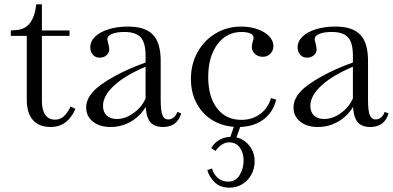

<svg xmlns="http://www.w3.org/2000/svg" viewBox="-20 -577 1819 889"><path d="M214 11Q160 11 132 -21.5Q104 -54 104 -115V-411H30V-436L57 -438Q96 -441 118.5 -470Q141 -499 148 -557H174V-111Q174 -68 189.5 -45.5Q205 -23 235 -23Q258 -23 274.5 -37.5Q291 -52 307 -84L329 -73Q324 -60 316 -47.5Q308 -35 298 -24Q266 11 214 11ZM168 -411V-436H302V-411Z M734 11Q691 11 672.5 -16Q654 -43 654 -104V-320Q654 -379 631.5 -404Q609 -429 556 -429Q520 -429 498.5 -420Q477 -411 477 -396Q477 -392 478.5 -387.5Q480 -383 481 -377Q486 -357 486 -349Q486 -333 473.5 -321.5Q461 -310 441 -310Q422 -310 410 -323.5Q398 -337 398 -358Q398 -386 420.5 -407.5Q443 -429 482.5 -441.5Q522 -454 573 -454Q652 -454 688 -416.5Q724 -379 724 -296V-116Q724 -65 732 -44.5Q740 -24 759 -24Q773 -24 784.5 -33.5Q796 -43 801 -59L819 -52Q801 11 734 11ZM492 11Q441 11 410 -14Q379 -39 379 -79Q379 -117 410 -151.5Q441 -186 509 -223Q539 -240 576 -256.5Q613 -273 658 -289L659 -270Q562 -230 509.5 -182Q457 -134 457 -87Q457 -58 474 -42Q491 -26 522 -26Q550 -26 577.5 -40.5Q605 -55 626.5 -78.5Q648 -102 657 -130L663 -97Q638 -47 592.5 -18Q547 11 492 11Z M1083 11Q1019 11 969.5 -17Q920 -45 892 -95.5Q864 -146 864 -211Q864 -280 894.5 -335Q925 -390 978 -422Q1031 -454 1097 -454Q1138 -454 1172 -442Q1206 -430 1226 -409.5Q1246 -389 1246 -364Q1246 -343 1232 -328.5Q1218 -314 1197 -314Q1175 -314 1160.5 -327.5Q1146 -341 1146 -360Q1146 -365 1147 -370Q1148 -375 1150 -384Q1152 -390 1153 -394Q1154 -398 1154 -402Q1154 -416 1138 -422.5Q1122 -429 1099 -429Q1029 -429 986.5 -371.5Q944 -314 944 -220Q944 -129 985 -75.5Q1026 -22 1098 -22Q1146 -22 1183 -48Q1220 -74 1235 -123L1259 -115Q1243 -54 1197 -21.5Q1151 11 1083 11ZM1043 292Q998 292 972.5 265.5Q947 239 940 210L962 203Q967 226 986.5 245Q1006 264 1037 264Q1072 264 1090 233Q1108 202 1108 166Q1108 131 1090.5 106.5Q1073 82 1040 82Q1023 82 1006 93.5Q989 105 978 122L958 109Q974 81 1000.5 68Q1027 55 1056 57Q1085 58 1108 73Q1131 88 1145 113Q1159 138 1159 169Q1159 206 1143 233.5Q1127 261 1100.5 276.5Q1074 292 1043 292ZM1071 70 1043 67 1066 0H1096Z M1694 11Q1651 11 1632.5 -16Q1614 -43 1614 -104V-320Q1614 -379 1591.5 -404Q1569 -429 1516 -429Q1480 -429 1458.5 -420Q1437 -411 1437 -396Q1437 -392 1438.5 -387.5Q1440 -383 1441 -377Q1446 -357 1446 -349Q1446 -333 1433.5 -321.5Q1421 -310 1401 -310Q1382 -310 1370 -323.5Q1358 -337 1358 -358Q1358 -386 1380.5 -407.5Q1403 -429 1442.5 -441.5Q1482 -454 1533 -454Q1612 -454 1648 -416.5Q1684 -379 1684 -296V-116Q1684 -65 1692 -44.5Q1700 -24 1719 -24Q1733 -24 1744.5 -33.5Q1756 -43 1761 -59L1779 -52Q1761 11 1694 11ZM1452 11Q1401 11 1370 -14Q1339 -39 1339 -79Q1339 -117 1370 -151.5Q1401 -186 1469 -223Q1499 -240 1536 -256.5Q1573 -273 1618 -289L1619 -270Q1522 -230 1469.5 -182Q1417 -134 1417 -87Q1417 -58 1434 -42Q1451 -26 1482 -26Q1510 -26 1537.5 -40.5Q1565 -55 1586.5 -78.5Q1608 -102 1617 -130L1623 -97Q1598 -47 1552.5 -18Q1507 11 1452 11Z"/></svg>

Font: Baskervville
Style: Regular
Weight: 400
Designer: Alexis Faudot, Rémi Forte, Morgane Pierson, Rafael Ribas, Tanguy Vanlaeys, Rosalie Wagner, Thomas Huot-Marchand
Foundry: ANRT
Version: Version 1.100